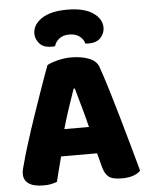

<svg xmlns="http://www.w3.org/2000/svg" viewBox="-58 -903 744 962"><g transform="rotate(-5 313.5 -422.5)"><path d="M403 -126H222Q212 -90 204.5 -59Q197 -28 190 -1Q176 4 160.5 7.5Q145 11 123 11Q72 11 47.5 -6.5Q23 -24 23 -55Q23 -69 27 -83Q31 -97 36 -116Q43 -143 55.5 -183.5Q68 -224 83 -270.5Q98 -317 115 -365.5Q132 -414 147 -457.5Q162 -501 174.5 -535.5Q187 -570 194 -588Q211 -598 245.5 -607Q280 -616 315 -616Q365 -616 403.5 -601.5Q442 -587 453 -555Q471 -504 492 -435Q513 -366 534 -292.5Q555 -219 575 -147.5Q595 -76 610 -21Q598 -7 574 1.5Q550 10 517 10Q468 10 449 -6Q430 -22 421 -57ZM314 -459Q300 -418 283 -368Q266 -318 250 -261H374Q360 -318 345.5 -368.5Q331 -419 320 -459ZM316 -731Q285 -731 265.5 -716Q246 -701 240 -679Q235 -678 231 -678Q227 -678 222 -678Q181 -678 161.5 -701Q142 -724 142 -750Q142 -795 187 -825.5Q232 -856 316 -856Q400 -856 445 -825.5Q490 -795 490 -750Q490 -724 470.5 -701Q451 -678 410 -678Q405 -678 401 -678Q397 -678 392 -679Q387 -701 367 -716Q347 -731 316 -731Z"/></g></svg>

Font: Baloo Thambi 2 ExtraBold
Style: Regular
Weight: 800
Designer: Aadarsh Rajan and Ek Type
Foundry: Ek Type
Version: Version 1.640;hotconv 1.0.111;makeotfexe 2.5.65597; ttfautoh